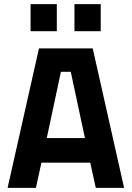

<svg xmlns="http://www.w3.org/2000/svg" viewBox="-20 -916 642 936"><path d="M17 0 170 -680H432L585 0H447L420 -123H182L155 0ZM277 -566 208 -243H394L325 -566ZM129 -764V-896H257V-764ZM343 -764V-896H471V-764Z"/></svg>

Font: Titillium-CLs Web
Style: CLs-Bold
Weight: 700
Version: Version 1.002;PS 57.000;hotconv 1.0.70;makeotf.lib2.5.55311